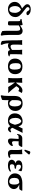

<svg xmlns="http://www.w3.org/2000/svg" viewBox="2474 -3212 976 5963"><g transform="rotate(90 2961.5 -230.0)"><path d="M303.2 -377 280.8 -396Q168 -346.2 168 -216.8Q168 -173.8 178 -134Q188 -94.2 213.4 -63.2Q238.8 -32.2 274.9 -32.2Q378.9 -32.2 378.9 -213.9Q378.9 -256.8 359.1 -303Q339.4 -349.1 303.2 -377ZM243.2 -426.8 229 -438Q164.1 -491.2 137.5 -522.7Q110.8 -554.2 110.8 -586.9Q110.8 -642.1 156.5 -670.2Q202.1 -698.2 267.1 -698.2Q343.3 -698.2 396.7 -665.5Q450.2 -632.8 450.2 -603Q450.2 -582 431.6 -572.5Q413.1 -563 391.1 -563Q345.2 -563 321.8 -607.9Q295.9 -657.7 259.8 -658.2Q231.9 -658.2 216.1 -642.6Q200.2 -627 200.2 -596.9Q200.2 -566.9 297.9 -498Q400.9 -424.8 455.3 -361.3Q509.8 -297.9 509.8 -226.1Q509.8 -112.3 435.8 -51.3Q361.8 9.8 264.2 9.8Q164.1 9.8 101.1 -50.5Q38.1 -110.8 38.1 -200.2Q38.1 -352.5 243.2 -426.8Z M768.1 -43.5Q768.1 -15.6 757.6 -2.9Q747.1 9.8 715.3 9.8Q672.4 9.8 655 2.2Q637.7 -5.4 637.7 -25.9Q637.7 -215.3 637.7 -309.1Q637.7 -351.1 626.2 -363Q614.7 -375 572.8 -378.9Q566.9 -397.9 570.3 -411.1Q655.3 -422.4 736.3 -443.8Q755.4 -443.8 759.8 -426.8Q765.1 -402.8 767.1 -366.2Q799.8 -392.1 849.4 -418.2Q898.9 -444.3 930.7 -444.8Q994.6 -445.8 1030 -407.5Q1065.4 -369.1 1065.4 -284.2V0Q1065.4 146 1087.4 205.1L1068.4 236.8Q997.6 223.6 945.3 188Q935.5 142.1 935.5 0V-267.1Q935.5 -316.9 923.6 -342.5Q911.6 -368.2 880.4 -368.2Q826.2 -368.2 767.6 -326.2V-321.3Q767.6 -229 768.1 -43.5Z M1364.3 -248V-170.9Q1364.3 -70.8 1417 -70.8Q1475.1 -70.8 1531.2 -118.2V-250Q1531.2 -373 1523.9 -429.2L1526.4 -432.1Q1560.5 -429.2 1594.2 -429.2Q1594.2 -429.2 1671.4 -432.1L1672.4 -429.2Q1663.6 -376 1663.1 -249V-80.1Q1663.1 -57.1 1676 -50.5Q1689 -43.9 1722.2 -43.9Q1730 -37.1 1731.9 -22.9Q1689 10.3 1613.3 9.8Q1580.1 9.8 1562 -5.1Q1543.9 -20 1534.2 -58.1H1532.2Q1468.3 9.8 1388.2 9.8Q1342.3 9.8 1323.2 -20Q1323.2 107.9 1375 205.1Q1367.2 214.8 1356 236.8Q1297.9 228 1252.9 198.2Q1246.1 168.5 1239 51.8Q1231.9 -64.9 1231.9 -129.9V-249Q1231.9 -373 1225.1 -429.2L1227.1 -432.1Q1261.2 -429.2 1294.9 -429.2L1372.1 -432.1L1373 -429.2Q1364.3 -376 1364.3 -248Z M1798.8 -205.1Q1798.8 -317.9 1865.2 -378.4Q1931.6 -439 2043 -439Q2164.1 -439 2223.4 -377Q2282.7 -314.9 2282.7 -213.9Q2282.7 -109.9 2218.8 -50Q2154.8 9.8 2041 9.8Q1929.2 9.8 1864 -47.6Q1798.8 -105 1798.8 -205.1ZM2035.6 -389.2Q1994.6 -389.2 1972.7 -365Q1950.7 -340.8 1945.8 -309.8Q1940.9 -278.8 1940.9 -228Q1940.9 -40 2054.7 -40Q2140.6 -40 2140.6 -187Q2140.6 -295.9 2118.7 -342.5Q2096.7 -389.2 2035.6 -389.2Z M2665 -237.8Q2757.8 -115.7 2867.7 0L2865.7 2.9Q2850.6 0 2768.1 0Q2707 0 2681.6 2.9Q2626.5 -91.3 2544.9 -199.2Q2543 -200.7 2547.4 -203.1Q2549.3 -204.1 2546.4 -204.6Q2544.4 -204.6 2541 -205.1V-180.2Q2541 -71.3 2550.8 0L2548.8 2.9Q2521 0 2474.6 0Q2427.7 0 2400.9 2.9L2398.9 0Q2408.7 -67.9 2408.7 -180.2V-234.9Q2408.7 -374 2398.9 -428.2L2401.9 -432.1Q2442.9 -429.2 2472.7 -429.2Q2507.8 -429.2 2542 -434.1Q2550.8 -434.1 2550.8 -423.8Q2541 -328.6 2541 -246.1V-245.1Q2558.6 -247.1 2581.1 -274.9L2641.1 -356Q2708.5 -439.5 2787.1 -439.5Q2830.6 -439.5 2863.8 -421.9L2866.7 -417.5L2807.1 -313H2798.8Q2791 -323.7 2775.4 -330.6Q2759.8 -337.4 2743.2 -337.4Q2715.8 -337.4 2689.9 -300.3L2660.2 -257.3Q2656.2 -251.5 2656.2 -248Q2656.2 -246.1 2656.7 -245.4Q2657.2 -244.6 2658.2 -244.1Q2659.2 -243.7 2661.1 -241.9Q2663.1 -240.2 2665 -237.8Z M3284.7 -200.2Q3284.7 -295.4 3253.7 -348.6Q3222.7 -401.9 3170.9 -401.9Q3088.9 -401.9 3088.9 -231.9V-119.1Q3103 -88.4 3132.8 -60.3Q3162.6 -32.2 3189 -32.2Q3235.8 -32.2 3260.3 -76.7Q3284.7 -121.1 3284.7 -200.2ZM3080.6 193.8 2954.6 237.8 2937 208Q2959 150.9 2959 -6.8V-186Q2959 -248 2971.4 -292.5Q2983.9 -336.9 2997.3 -355Q3010.7 -373 3030.8 -391.1Q3089.8 -444.3 3195.8 -443.8Q3295.9 -443.8 3360.4 -381.8Q3424.8 -319.8 3424.8 -222.2Q3424.8 -110.4 3356.2 -50.3Q3287.6 9.8 3174.8 9.8Q3128.9 9.8 3088.9 -11.2Q3088.9 2.9 3089.4 32.5Q3089.8 62 3089.8 77.1Q3089.4 158.7 3080.6 193.8Z M3854.5 -206.1 3846.2 -241.2Q3830.1 -314.5 3802.7 -358.2Q3775.4 -401.9 3741.2 -401.9Q3706.1 -401.9 3673.1 -351.8Q3640.1 -301.8 3640.1 -226.1Q3640.1 -181.2 3648.7 -139.6Q3657.2 -98.1 3681.4 -65.2Q3705.6 -32.2 3740.2 -32.2Q3756.3 -32.2 3769.8 -39.6Q3783.2 -46.9 3791.7 -56.9Q3800.3 -66.9 3810.3 -87.9Q3820.3 -108.9 3825.9 -123.5Q3831.5 -138.2 3841.3 -168ZM3741.2 -443.8Q3814.5 -443.8 3849.9 -411.4Q3885.3 -378.9 3905.3 -312L3972.2 -445.8Q4010.3 -439.9 4029.3 -439.9Q4058.1 -439.9 4106.4 -444.8L3949.2 -130.9Q3957.5 -99.6 3975.1 -83.3Q3992.7 -66.9 4004.4 -66.9Q4043 -66.9 4061.5 -90.3Q4073.7 -87.9 4093.3 -70.3Q4046.4 9.8 3989.3 9.8Q3926.3 9.8 3900.4 -63Q3839.4 10.3 3732.4 9.8Q3621.6 9.8 3561 -48.1Q3500.5 -106 3500.5 -202.1Q3500.5 -268.1 3524.4 -317.6Q3548.3 -367.2 3586.4 -393.1Q3624.5 -418.9 3663.3 -431.4Q3702.1 -443.8 3741.2 -443.8Z M4295.4 -320.8H4246.1Q4208 -320.8 4192.6 -313Q4177.2 -305.2 4162.1 -272.9Q4144 -272.9 4139.2 -280.8Q4144 -314.9 4154.1 -345.5Q4164.1 -376 4193.6 -405Q4223.1 -434.1 4266.1 -434.1H4533.2L4544.4 -421.9Q4533.2 -384.8 4511.2 -352.8Q4489.3 -320.8 4462.4 -320.8H4367.2Q4364.3 -284.7 4364.3 -178.2Q4364.3 -148.4 4376.2 -131.8Q4388.2 -115.2 4406.2 -115.2Q4454.1 -115.2 4496.1 -146Q4503.9 -145 4509 -134Q4514.2 -123 4514.2 -109.9Q4497.1 -62 4448.7 -26.1Q4400.4 9.8 4362.3 9.8Q4315.4 9.8 4298.3 -12.2Q4281.2 -34.2 4281.2 -91.8Q4281.2 -154.8 4295.4 -320.8Z M4707 -683.1Q4725.1 -683.1 4751.7 -671.1Q4778.3 -659.2 4778.3 -645Q4778.3 -636.2 4773.4 -629.9L4669.4 -507.8Q4662.6 -500 4658.2 -500Q4651.4 -500 4639.9 -504.4Q4628.4 -508.8 4628.4 -514.2Q4628.4 -520 4629.4 -522.9L4679.2 -666Q4685.1 -683.1 4707 -683.1ZM4638.2 -261.2 4637.2 -321.8Q4636.2 -395 4619.1 -429.2L4621.1 -431.2Q4633.3 -429.2 4665 -429.2Q4742.2 -429.2 4767.1 -439Q4769 -375 4769 -342.8V-272Q4769 -238.3 4768.6 -190.4Q4768.1 -142.6 4768.1 -130.9Q4768.1 -53.7 4805.2 -54.2Q4839.4 -54.2 4863.3 -65.9Q4880.4 -55.2 4880.4 -24.9Q4822.3 10.3 4733.4 9.8Q4688.5 9.8 4662.4 -19.8Q4636.2 -49.3 4636.2 -87.9Q4636.2 -92.8 4637.5 -159.4Q4638.7 -226.1 4638.2 -261.2Z M5153.3 -394Q5094.2 -394 5094.2 -328.1Q5094.2 -292 5100.8 -275.9Q5107.4 -259.8 5134.8 -250Q5162.1 -240.2 5221.2 -240.2Q5221.2 -218.3 5204.1 -195.8Q5176.3 -195.8 5158.7 -193.8Q5141.1 -191.9 5121.1 -184.3Q5101.1 -176.8 5091.1 -158.4Q5081.1 -140.1 5081.1 -110.8Q5081.1 -47.9 5145 -47.9Q5238.3 -47.9 5290.5 -83.5Q5304.7 -77.1 5313 -55.2Q5239.7 9.8 5126 9.8Q5022 9.8 4981.7 -24.7Q4941.4 -59.1 4941.4 -107.9Q4941.4 -119.1 4945.3 -132.1Q4949.2 -145 4959.2 -162.6Q4969.2 -180.2 4992.2 -197.5Q5015.1 -214.8 5049.3 -227.1V-230Q5005.4 -236.8 4983.4 -257.8Q4961.4 -278.8 4961.4 -325.2Q4961.4 -376 5009.8 -407.5Q5058.1 -439 5154.3 -439Q5245.1 -439 5293 -414.1L5295.4 -411.1Q5298.3 -391.6 5290.8 -364Q5283.2 -336.4 5270.5 -314L5263.2 -313Q5244.6 -350.6 5222.2 -367.7Q5187.5 -394 5153.3 -394Z M5833 -340.8H5707Q5767.1 -320.8 5809.1 -277.3Q5851.1 -233.9 5851.1 -171.9Q5851.1 -100.1 5789.1 -44.4Q5727.1 11.2 5615.2 11.2Q5510.3 11.2 5437.3 -49.8Q5364.3 -110.8 5364.3 -204.1Q5364.3 -301.3 5429.2 -366.2Q5456.1 -393.1 5521 -414.6Q5585.9 -436 5651.9 -436H5893.1L5903.8 -423.8Q5900.9 -418.9 5893.6 -403.1Q5886.2 -387.2 5881.6 -379.6Q5877 -372.1 5868.9 -361.1Q5860.8 -350.1 5852.5 -345.5Q5844.2 -340.8 5833 -340.8ZM5622.1 -32.2Q5664.1 -32.2 5687.5 -68.6Q5710.9 -105 5710.9 -175Q5710.9 -245.1 5700.4 -278.6Q5689.9 -312 5657.2 -340.8Q5566.4 -340.8 5535.2 -304Q5503.9 -267.1 5503.9 -188Q5503.9 -32.2 5622.1 -32.2Z"/></g></svg>

Font: Linux Biolinum O
Style: Bold
Weight: 700
Designer: Philipp H. Poll
Foundry: Philipp H. Poll
Version: Version 1.3.2